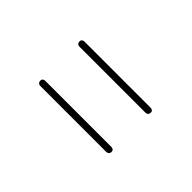

<svg xmlns="http://www.w3.org/2000/svg" viewBox="-65 -816 457 457"><g transform="rotate(-45 163.5 -587.0)"><path d="M87 -699Q87 -702 89.5 -704.5Q92 -707 96 -707Q100 -707 102 -704.5Q104 -702 104 -699V-476Q104 -472 102 -469.5Q100 -467 96 -467Q92 -467 89.5 -469.5Q87 -472 87 -476ZM219 -699Q219 -702 221.5 -704.5Q224 -707 228 -707Q232 -707 234 -704.5Q236 -702 236 -699V-476Q236 -472 234 -469.5Q232 -467 228 -467Q224 -467 221.5 -469.5Q219 -472 219 -476Z"/></g></svg>

Font: Libertine-Super Thin
Style: Regular
Weight: 100
Designer: Bastien Sozeau
Foundry: NBR — Bastien Sozeau
Version: Version 2.003;gftools[0.9.33]